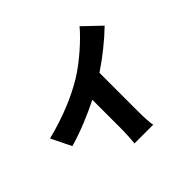

<svg xmlns="http://www.w3.org/2000/svg" viewBox="-192 -1079 1385 1385"><g transform="rotate(-45 500.0 -387.0)"><path d="M49 -404 124 -251C240 -284 361 -335 462 -386V-93C462 -45 458 25 454 52H646C638 24 636 -45 636 -93V-487C731 -550 828 -628 903 -701L772 -826C709 -750 587 -642 486 -580C374 -512 231 -450 49 -404Z"/></g></svg>

Font: Noto Sans JP Black
Style: Regular
Weight: 900
Designer: Ryoko NISHIZUKA 西塚涼子 (kana, bopomofo & ideographs); Paul D. Hunt (Latin, Greek & Cyrillic); Sandoll Communications 산돌커뮤니
Foundry: Adobe
Version: Version 2.002;hotconv 1.0.116;makeotfexe 2.5.65601